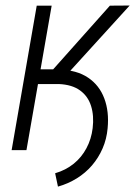

<svg xmlns="http://www.w3.org/2000/svg" viewBox="-20 -549 494 702"><path d="M168.9 -528.3 76.7 0H22.5L114.3 -528.3ZM454.1 -528.8 192.9 -241.7H98.6L102.5 -295.4H174.3L381.8 -528.3ZM85.4 -241.7 95.7 -294.9 196.8 -294.4Q260.7 -293 302 -265.1Q343.3 -237.3 361.3 -189.2Q379.4 -141.1 373.5 -80.1Q370.1 -41 355.2 -6.6Q340.3 27.8 316.4 55.7Q292.5 83.5 260.5 103.3Q228.5 123 191.9 133.3L181.6 84.5Q220.2 73.2 249.3 49.8Q278.3 26.4 296.1 -7.1Q314 -40.5 318.8 -80.6Q324.2 -125.5 313 -161.4Q301.8 -197.3 272.5 -218.5Q243.2 -239.7 195.3 -241.7Z"/></svg>

Font: Roboto Condensed Light
Style: Italic
Weight: 300
Italic angle: -12°
Designer: Christian Robertson
Foundry: Google
Version: Version 3.0; 2020